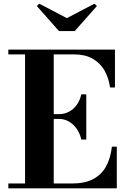

<svg xmlns="http://www.w3.org/2000/svg" viewBox="-20 -1018 690 1038"><path d="M25 0V-26H115.5V-724H25V-750H601.5V-545H575Q567.5 -598.5 543.8 -638.8Q520 -679 479.2 -701.5Q438.5 -724 380 -724H270.5V-26H370Q438 -26 483 -49.5Q528 -73 552.8 -117.2Q577.5 -161.5 585 -225H611.5V0ZM419.5 -263.5Q412 -297 394.5 -322Q377 -347 352.5 -361Q328 -375 299.5 -375H252V-401H299.5Q328 -401 352.5 -413.8Q377 -426.5 394.5 -450.5Q412 -474.5 419.5 -508H446.5V-263.5ZM299 -850 179 -985.5 192.5 -998 341.5 -920 490.5 -998 504 -985.5 384 -850Z"/></svg>

Font: Bodoni Moda SC 9pt
Style: Bold
Weight: 700
Designer: Owen Earl
Foundry: indestructible type
Version: Version 2.005